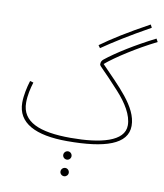

<svg xmlns="http://www.w3.org/2000/svg" viewBox="-107 -879 1033 1208"><g transform="rotate(10 409.5 -275.5)"><path d="M468 -591C542 -642 631 -698 767 -774L757 -793C620 -718 529 -661 456 -608ZM366 21C606 21 749 -25 749 -144C749 -266 619 -380 508 -497C568 -548 696 -631 819 -692L808 -712C681 -648 568 -577 502 -524C493 -516 487 -509 487 -491C487 -480 515 -462 620 -346C681 -279 725 -208 725 -143C725 -39 573 -3 384 -3C183 -3 70 -51 70 -173C70 -221 81 -266 93 -305L71 -311C58 -269 46 -214 46 -169C46 -39 163 21 366 21ZM384 136C398 136 410 124 410 110C410 95 398 83 384 83C369 83 357 95 357 110C357 124 369 136 384 136ZM385 242C399 242 411 230 411 216C411 201 399 189 385 189C370 189 358 201 358 216C358 230 370 242 385 242Z"/></g></svg>

Font: Noto Sans Arabic UI SmCn Th
Style: Regular
Weight: 100
Width: 4
Designer: Monotype Design Team, Nadine Chahine and Nizar Qandah
Foundry: Monotype Imaging Inc.
Version: Version 2.010